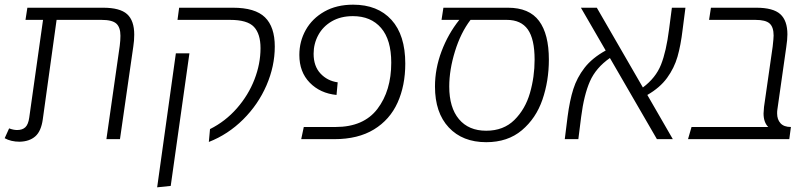

<svg xmlns="http://www.w3.org/2000/svg" viewBox="-25 -595 3458 821"><path d="M549 -447Q549 -421 545 -396L488 0H430L487 -399Q490 -423 490 -442Q490 -478 472.5 -494Q455 -510 409 -510H217L158 -85Q151 -34 126 -12Q101 10 59 11Q22 11 -5 -4L14 -46Q33 -39 48 -39Q71 -39 83.5 -51Q96 -63 100 -92L159 -510H84L92 -562H416Q488 -562 518.5 -534.5Q549 -507 549 -447Z M873 -43Q939 -76 988 -132Q1037 -188 1063 -255Q1089 -322 1089 -389Q1089 -450 1061 -480Q1033 -510 959 -510H734L741 -562H971Q1066 -562 1108 -521Q1150 -480 1150 -396Q1150 -312 1114.5 -230Q1079 -148 1014.5 -84Q950 -20 868 12ZM727 -367H785L705 200L647 206Z M1274 -52H1410Q1530 -52 1589 -129.5Q1648 -207 1648 -327Q1648 -425 1604.5 -475.5Q1561 -526 1484 -526Q1432 -526 1394 -504Q1356 -482 1336 -445Q1316 -408 1316 -365Q1316 -312 1345.5 -280.5Q1375 -249 1419 -243L1414 -189Q1344 -196 1299.5 -241.5Q1255 -287 1255 -360Q1255 -418 1282.5 -467Q1310 -516 1362 -545.5Q1414 -575 1485 -575Q1590 -575 1649 -510Q1708 -445 1708 -323Q1708 -229 1675 -156Q1642 -83 1574 -41.5Q1506 0 1405 0H1263Z M2322 -340Q2322 -249 2294.5 -169Q2267 -89 2206.5 -38Q2146 13 2054 13Q1953 13 1894 -50Q1835 -113 1835 -225Q1835 -301 1863 -375.5Q1891 -450 1939 -510H1863L1871 -562H2147Q2238 -562 2280 -505.5Q2322 -449 2322 -340ZM2261 -340Q2261 -428 2232 -469Q2203 -510 2142 -510H1987Q1945 -455 1920.5 -375.5Q1896 -296 1896 -225Q1896 -135 1937.5 -85.5Q1979 -36 2054 -36Q2128 -36 2174.5 -82Q2221 -128 2241 -197Q2261 -266 2261 -340Z M2743 -189 2852 0H2784L2583 -347Q2523 -305 2497.5 -247Q2472 -189 2460 -95L2448 0H2390L2402 -96Q2411 -165 2426.5 -214Q2442 -263 2474.5 -305Q2507 -347 2565 -379L2459 -562H2527L2724 -221Q2779 -262 2801.5 -318.5Q2824 -375 2836 -470L2848 -562H2906L2894 -469Q2886 -401 2872 -352.5Q2858 -304 2827.5 -262Q2797 -220 2743 -189Z M3298 -110Q3298 -84 3312.5 -68Q3327 -52 3357 -52L3350 0H2917L2932 -52H3260Q3240 -72 3240 -110Q3240 -118 3242 -138L3279 -396Q3283 -432 3283 -443Q3283 -479 3266 -494.5Q3249 -510 3205 -510H3007L3015 -562H3209Q3281 -562 3311.5 -534.5Q3342 -507 3342 -448Q3342 -426 3337 -393L3299 -126Q3298 -121 3298 -110Z"/></svg>

Font: FiraGO Light
Style: Italic
Weight: 300
Italic angle: -8°
Designer: bBox Type GmbH
Foundry: bBox Type GmbH
Version: Version 1.001